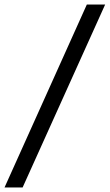

<svg xmlns="http://www.w3.org/2000/svg" viewBox="-29 -727 485 849"><path d="M71 102H-9L355 -707H436Z"/></svg>

Font: Hind Madurai
Style: Regular
Weight: 400
Designer: Jyotish Sonowal
Foundry: Indian Type Foundry
Version: Version 0.702;PS 1.0;hotconv 1.0.81;makeotf.lib2.5.63406